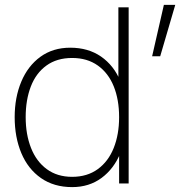

<svg xmlns="http://www.w3.org/2000/svg" viewBox="-20 -750 736 785"><path d="M275 15Q200.5 15 147.5 -22Q94.5 -59 67.2 -124Q40 -189 40 -271Q40 -351.5 67 -416Q94 -480.5 145.2 -517.8Q196.5 -555 267 -555Q340.5 -555 393 -518.8Q445.5 -482.5 472.2 -418.2Q499 -354 499 -271Q499 -189.5 472.5 -124.8Q446 -60 395.2 -22.5Q344.5 15 275 15ZM275 -27Q336.5 -27 379.8 -58.5Q423 -90 445 -145.2Q467 -200.5 467 -271Q467 -342.5 445 -397Q423 -451.5 379.8 -482.2Q336.5 -513 275 -513Q212.5 -513 169.8 -482Q127 -451 106 -396.2Q85 -341.5 85 -271Q85 -200.5 106.8 -145.2Q128.5 -90 171.2 -58.5Q214 -27 275 -27ZM467 0V-425H464V-720H506V0ZM650 -730H696.5L635 -520H602Z"/></svg>

Font: Hauora
Style: Regular
Weight: 400
Designer: Wayne Shih
Foundry: WCYS
Version: Version 1.001